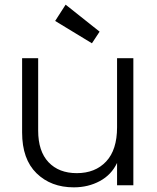

<svg xmlns="http://www.w3.org/2000/svg" viewBox="-20 -796 673 825"><path d="M553 -546V0H483V-96Q459 -45 409 -18Q359 9 297 9Q199 9 137 -51.5Q75 -112 75 -227V-546H144V-235Q144 -146 188.5 -99Q233 -52 310 -52Q389 -52 436 -102Q483 -152 483 -249V-546ZM217 -706 262 -776 408 -660 375 -610Z"/></svg>

Font: Fz Poppins Light
Style: Regular
Weight: 300
Designer: Ninad Kale (Devanagari), Jonny Pinhorn (Latin)
Foundry: Indian Type Foundry
Version: Vit hóa bi Vntype.Com & FontZin.Com